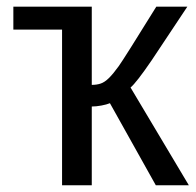

<svg xmlns="http://www.w3.org/2000/svg" viewBox="-20 -548 579 568"><path d="M19.5 -528.3H251.5V-296.9Q266.1 -296.9 277.8 -300.8Q289.6 -304.7 302.2 -317.1Q314.9 -329.6 331.1 -352.1Q347.2 -374.5 442.4 -528.3H534.2L428.7 -369.6Q383.3 -303.2 366.2 -289.1L538.6 0H440.9L305.2 -242.7Q295.9 -238.8 280 -235.8Q264.2 -232.9 251.5 -232.9V0H163.6V-460.4H19.5Z"/></svg>

Font: Arial
Style: Regular
Weight: 400
Designer: Steve Matteson
Foundry: Ascender Corporation
Version: Version 2.00.3